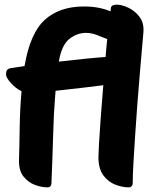

<svg xmlns="http://www.w3.org/2000/svg" viewBox="-20 -795 664 829"><path d="M185 14Q159 14 130 3Q101 -8 81 -33.5Q61 -59 62 -104Q64 -166 65 -243.5Q66 -321 73 -401Q47 -414 26.5 -437Q6 -460 6 -474Q6 -486 10.5 -492.5Q15 -499 28 -501Q50 -505 86 -510Q110 -652 173.5 -709.5Q237 -767 342 -767Q377 -767 405.5 -761.5Q434 -756 457 -746Q458 -755 459 -762Q461 -770 469 -772.5Q477 -775 483 -775Q505 -775 533.5 -762Q562 -749 582.5 -722Q603 -695 599 -653Q597 -631 593 -584Q589 -537 583.5 -475Q578 -413 573 -344.5Q568 -276 563.5 -210Q559 -144 556 -89.5Q553 -35 553 -2Q553 3 548.5 8.5Q544 14 535 14Q509 14 478.5 2.5Q448 -9 426.5 -37.5Q405 -66 405 -117Q405 -129 407.5 -175Q410 -221 415 -287.5Q420 -354 426 -427Q378 -421 323.5 -414.5Q269 -408 220 -403L218 -378Q212 -308 209.5 -214.5Q207 -121 202 -2Q202 3 198 8.5Q194 14 185 14ZM351 -653Q312 -653 279 -626.5Q246 -600 234 -529Q294 -536 349.5 -541.5Q405 -547 436 -549Q439 -591 443 -626Q421 -635 398 -644Q375 -653 351 -653Z"/></svg>

Font: Protest Riot
Style: Regular
Weight: 400
Designer: Octavio Pardo
Foundry: Ashler Design
Version: Version 2.005; ttfautohint (v1.8.4.7-5d5b)